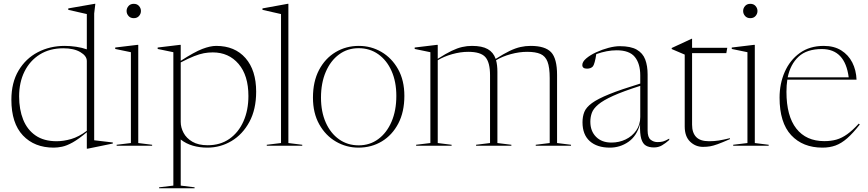

<svg xmlns="http://www.w3.org/2000/svg" viewBox="-20 -762 4540 1004"><path d="M570 -11.5 438.5 15.5H434V-70.5Q391 -34.5 360 -17.2Q329 0 305.2 5Q281.5 10 261 10Q160 10 99.8 -53.8Q39.5 -117.5 39.5 -240.5Q39.5 -330 77 -393Q114.5 -456 177.8 -489Q241 -522 318.5 -522Q347.5 -522 378 -517.5Q408.5 -513 434 -504V-688.5L337 -710.5V-718L474.5 -742H478.5L472.5 -691.5V-28.5L570 -17ZM434 -443Q434 -469.5 400.2 -489.5Q366.5 -509.5 311 -509.5Q240 -509.5 188.2 -477.2Q136.5 -445 108.2 -388.2Q80 -331.5 80 -258Q80 -189.5 101.2 -136.5Q122.5 -83.5 166 -53.5Q209.5 -23.5 276 -23.5Q312.5 -23.5 352.2 -35Q392 -46.5 434 -78Z M679.5 -667Q662 -667 652 -678.5Q642 -690 642 -704.5Q642 -719 652 -730.5Q662 -742 679.5 -742Q697 -742 707 -730.5Q717 -719 717 -704.5Q717 -690 707 -678.5Q697 -667 679.5 -667ZM703 -527.5V-14L775.5 -5V0H590V-5L664.5 -14V-489L582.5 -506V-513.5L699 -527.5Z M997.5 217.5V222.5H812V217.5L886.5 208.5V-489L804.5 -506V-513.5L921 -527.5H925V-444Q997 -490.5 1038.2 -506.2Q1079.5 -522 1110.5 -522Q1208 -522 1263.8 -458.2Q1319.5 -394.5 1319.5 -282.5Q1319.5 -190 1284 -124.5Q1248.5 -59 1190.5 -24.5Q1132.5 10 1064.5 10Q1024 10 988.5 -0.2Q953 -10.5 925 -32.5V208.5ZM1279 -260Q1279 -367.5 1227.5 -427.8Q1176 -488 1092.5 -488Q1069 -488 1046.2 -483.8Q1023.5 -479.5 994.8 -468.2Q966 -457 925 -435.5V-124.5Q925 -95.5 939.8 -67.5Q954.5 -39.5 985.8 -21Q1017 -2.5 1066 -2.5Q1132 -2.5 1179.8 -36Q1227.5 -69.5 1253.2 -127.8Q1279 -186 1279 -260Z M1488 -14 1560.5 -5V0H1375V-5L1449.5 -14V-688.5L1352.5 -710.5V-718L1484 -742H1488Z M1854.5 10Q1791 10 1736.8 -21.5Q1682.5 -53 1649.5 -111.8Q1616.5 -170.5 1616.5 -251.5Q1616.5 -335.5 1648.2 -396Q1680 -456.5 1734.5 -489.2Q1789 -522 1856.5 -522Q1920.5 -522 1974.5 -490.5Q2028.5 -459 2061.5 -400.5Q2094.5 -342 2094.5 -260.5Q2094.5 -177 2062.8 -116.2Q2031 -55.5 1976.8 -22.8Q1922.5 10 1854.5 10ZM1855.5 -2Q1914 -2 1958.2 -34.8Q2002.5 -67.5 2027.5 -125.8Q2052.5 -184 2052.5 -260.5Q2052.5 -334.5 2027.5 -390.8Q2002.5 -447 1958 -478.5Q1913.5 -510 1855.5 -510Q1797 -510 1752.8 -477.2Q1708.5 -444.5 1683.5 -386.2Q1658.5 -328 1658.5 -251.5Q1658.5 -177.5 1683.5 -121.2Q1708.5 -65 1753 -33.5Q1797.5 -2 1855.5 -2Z M2581 -386V-14L2654 -5V0H2469.5V-5L2542.5 -14V-368.5Q2542.5 -435.5 2518.2 -463.2Q2494 -491 2428.5 -491Q2388 -491 2344.5 -478.8Q2301 -466.5 2269 -447V-14L2341.5 -5V0H2156V-5L2230.5 -14V-489L2148.5 -506V-513.5L2265 -527.5H2269V-454.5Q2311 -481.5 2341.2 -496Q2371.5 -510.5 2396.8 -516.2Q2422 -522 2448 -522Q2501 -522 2530.5 -505.2Q2560 -488.5 2572 -454Q2614.5 -481 2645.2 -495.8Q2676 -510.5 2702 -516.2Q2728 -522 2755 -522Q2830.5 -522 2861.8 -489Q2893 -456 2893 -370V-14L2966 -5V0H2781.5V-5L2854.5 -14V-353.5Q2854.5 -409.5 2843.2 -439Q2832 -468.5 2806.2 -479.8Q2780.5 -491 2736.5 -491Q2695.5 -491 2651.2 -479Q2607 -467 2574 -447Q2581 -422 2581 -386Z M3399.5 9Q3374.5 9 3357.8 -0.5Q3341 -10 3333.2 -36.5Q3325.5 -63 3327 -113Q3309.5 -50.5 3266 -20.2Q3222.5 10 3169 10Q3102 10 3064 -24Q3026 -58 3026 -122.5Q3026 -152.5 3035.5 -176.5Q3045 -200.5 3075.2 -222.8Q3105.5 -245 3166 -269.5Q3226.5 -294 3328 -325V-367.5Q3328 -429 3299.8 -464Q3271.5 -499 3204.5 -499Q3154 -499 3098 -479Q3094.5 -455 3089.8 -437.8Q3085 -420.5 3080.5 -415Q3070 -403 3049.5 -403Q3025 -403 3025 -422Q3025 -439 3045.5 -456.5Q3066 -474 3097.2 -488.5Q3128.5 -503 3161.8 -511.8Q3195 -520.5 3221 -520.5Q3278.5 -520.5 3310 -502.2Q3341.5 -484 3354 -450.8Q3366.5 -417.5 3366.5 -372.5V-80Q3366.5 -44 3382.2 -31.5Q3398 -19 3418 -19Q3435 -19 3447 -22.2Q3459 -25.5 3479.5 -37V-30Q3460.5 -13 3441.8 -2Q3423 9 3399.5 9ZM3067 -125.5Q3067 -76.5 3096.8 -46.5Q3126.5 -16.5 3177.5 -16.5Q3217.5 -16.5 3251.8 -33Q3286 -49.5 3307 -79.8Q3328 -110 3328 -150.5V-313Q3238.5 -284.5 3186 -260.8Q3133.5 -237 3108 -215.2Q3082.5 -193.5 3074.8 -171.8Q3067 -150 3067 -125.5Z M3599 -110Q3599 -68 3620.2 -45.8Q3641.5 -23.5 3687.5 -23.5Q3715 -23.5 3738.5 -27.2Q3762 -31 3797 -39.5V-34.5Q3756 -16.5 3732.5 -8Q3709 0.5 3692.5 3.2Q3676 6 3656 6Q3617 6 3588.8 -21.2Q3560.5 -48.5 3560.5 -100.5V-476.5L3492.5 -505.5V-511Q3516 -522 3526.5 -526.8Q3537 -531.5 3543.5 -534.5Q3550 -537.5 3561.2 -542.8Q3572.5 -548 3597 -559.5H3599V-512H3783L3778 -484H3599Z M3903.5 -667Q3886 -667 3876 -678.5Q3866 -690 3866 -704.5Q3866 -719 3876 -730.5Q3886 -742 3903.5 -742Q3921 -742 3931 -730.5Q3941 -719 3941 -704.5Q3941 -690 3931 -678.5Q3921 -667 3903.5 -667ZM3927 -527.5V-14L3999.5 -5V0H3814V-5L3888.5 -14V-489L3806.5 -506V-513.5L3923 -527.5Z M4287.5 -522Q4341.5 -522 4379 -498.5Q4416.5 -475 4436.8 -435.2Q4457 -395.5 4459 -345.5H4097Q4092.5 -316 4092.5 -282Q4092.5 -155.5 4144 -89.8Q4195.5 -24 4290.5 -24Q4325.5 -24 4353.8 -32Q4382 -40 4410 -60Q4438 -80 4470.5 -115.5L4476 -111Q4440.5 -65.5 4410.2 -39Q4380 -12.5 4349.2 -1.2Q4318.5 10 4281 10Q4178 10 4117.2 -55.2Q4056.5 -120.5 4056.5 -251.5Q4056.5 -324.5 4083.5 -386Q4110.5 -447.5 4162.2 -484.8Q4214 -522 4287.5 -522ZM4277.5 -505.5Q4199 -505.5 4156 -465.8Q4113 -426 4099 -357.5H4418Q4399 -505.5 4277.5 -505.5Z"/></svg>

Font: Newsreader Display ExtraLight
Style: Regular
Weight: 275
Designer: Hugues Gentile
Foundry: Production Type
Version: Version 1.002